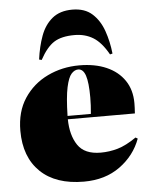

<svg xmlns="http://www.w3.org/2000/svg" viewBox="-56 -849 712 910"><g transform="rotate(-5 300.0 -394.5)"><path d="M307 14Q173 14 100 -56.5Q27 -127 27 -252Q27 -343 69 -406.5Q111 -470 180.5 -503.5Q250 -537 332 -537Q406 -537 461 -513Q516 -489 546.5 -444Q577 -399 577 -336Q577 -326 576.5 -314Q576 -302 575 -287H256Q257 -211 289 -163.5Q321 -116 398 -116Q439 -116 479 -127.5Q519 -139 568 -173L578 -167Q549 -88 478.5 -37Q408 14 307 14ZM256 -303H367Q369 -324 370 -343Q371 -362 371 -381Q371 -452 360 -485Q349 -518 325 -518Q308 -518 293 -501.5Q278 -485 268 -438.5Q258 -392 256 -303ZM322 -803Q381 -803 416.5 -771Q452 -739 470 -687.5Q488 -636 494 -579L482 -576Q449 -635 410.5 -658.5Q372 -682 322 -682Q260 -682 224.5 -659.5Q189 -637 157 -578L145 -581Q153 -642 171.5 -692.5Q190 -743 226.5 -773Q263 -803 322 -803Z"/></g></svg>

Font: Literata 72pt Black
Style: Regular
Weight: 900
Designer: Latin by Veronika Burian and Jose Scaglione. Greek by Irene Vlachou. Cyrillic by Vera Evstafieva.
Foundry: TypeTogether
Version: Version 3.002